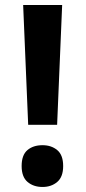

<svg xmlns="http://www.w3.org/2000/svg" viewBox="-20 -734 340 763"><path d="M207 -238H92L72 -714H227ZM66 -74Q66 -118 89 -137.5Q112 -157 149 -157Q184 -157 207.5 -137.5Q231 -118 231 -74Q231 -31 207.5 -11Q184 9 149 9Q113 9 89.5 -11Q66 -31 66 -74Z"/></svg>

Font: Noto Sans Sinhala SemiCondensed
Style: Bold
Weight: 700
Width: 4
Designer: Jelle Bosma - Monotype Design Team
Foundry: Monotype Imaging Inc.
Version: Version 2.006; ttfautohint (v1.8.4.7-5d5b)